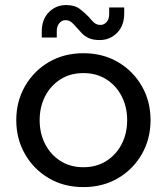

<svg xmlns="http://www.w3.org/2000/svg" viewBox="-20 -735 666 767"><path d="M313.2 12.4Q235.4 12.4 175 -23.1Q114.6 -58.6 79.8 -119.4Q45 -180.2 45 -255Q45 -329.8 79.8 -390.6Q114.6 -451.4 175 -486.9Q235.4 -522.4 313.2 -522.4Q391 -522.4 451.4 -486.9Q511.8 -451.4 546.6 -391Q581.4 -330.7 581.4 -254.8Q581.4 -180 546.6 -119.3Q511.8 -58.6 451.4 -23.1Q391 12.4 313.2 12.4ZM313.2 -67Q365.6 -67 404.9 -92Q444.2 -117 466.1 -159.5Q488 -202.1 488 -254.9Q488 -307.8 466.1 -350.4Q444.2 -393 404.9 -418Q365.6 -443 313.2 -443Q260.8 -443 221.5 -418Q182.2 -393 160.3 -350.5Q138.4 -307.9 138.4 -255.1Q138.4 -202.2 160.3 -159.6Q182.2 -117 221.5 -92Q260.8 -67 313.2 -67ZM378.4 -575Q351.8 -575 334.7 -582.8Q317.6 -590.6 306.8 -602.5Q296 -614.4 286 -625.2Q276.2 -637.2 266.1 -645.8Q256 -654.4 241.2 -654.4Q227.6 -654.4 217.2 -642.7Q206.8 -631 206.8 -610V-585H146.8V-608.8Q146.8 -657.4 175.1 -686.1Q203.4 -714.8 244.2 -714.8Q278.6 -714.8 298.9 -699.2Q319.2 -683.6 333.4 -668.6Q344 -656 354.7 -645.7Q365.4 -635.4 381.4 -635.4Q395.4 -635.4 405.8 -646.8Q416.2 -658.2 416.2 -680.2V-705.2H476.2V-681.4Q476.2 -632.4 447.7 -603.7Q419.2 -575 378.4 -575Z"/></svg>

Font: MuseoModerno Thin
Style: Regular
Weight: 100
Designer: Pablo Cosgaya, Héctor Gatti, Marcela Romero, and the Authors of The MuseoModerno Project.
Foundry: Omnibus-Type Team
Version: Version 1.003